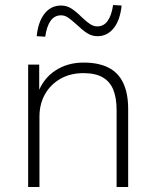

<svg xmlns="http://www.w3.org/2000/svg" viewBox="-20 -744 620 764"><path d="M92 0V-487H136V-372H130Q152 -432 200.5 -463.5Q249 -495 312 -495Q372 -495 411.5 -475Q451 -455 470.5 -413.5Q490 -372 490 -310V0H444V-306Q444 -354 431 -386.5Q418 -419 389 -436Q360 -453 312 -453Q260 -453 220.5 -430.5Q181 -408 159 -369Q137 -330 137 -280V0ZM160 -598 126 -600Q132 -658 157.5 -690Q183 -722 223 -722Q246 -722 265 -709.5Q284 -697 306 -675Q326 -656 339.5 -647.5Q353 -639 367 -639Q393 -639 408.5 -661Q424 -683 430 -724L464 -722Q458 -664 432.5 -632Q407 -600 368 -600Q345 -600 326 -612.5Q307 -625 284 -647Q264 -665 251 -674Q238 -683 223 -683Q197 -683 181.5 -661.5Q166 -640 160 -598Z"/></svg>

Font: Nunito Sans 10pt ExtraLight
Style: Regular
Weight: 250
Designer: Vernon Adams
Foundry: Vernon Adams
Version: Version 3.101;gftools[0.9.27]